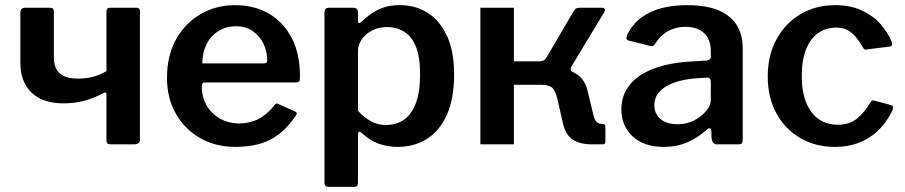

<svg xmlns="http://www.w3.org/2000/svg" viewBox="-20 -560 3511 745"><path d="M410 0Q400 0 396.5 -4Q393 -8 393 -17V-196Q393 -204 382 -199Q337 -176 301.5 -167.5Q266 -159 227 -159Q145 -159 102 -201Q59 -243 59 -316V-511Q59 -530 78 -530H173Q182 -530 185.5 -526.5Q189 -523 189 -513V-337Q189 -311 198 -293Q207 -275 227.5 -265Q248 -255 282 -255Q311 -255 337 -261Q363 -267 393 -284V-514Q393 -530 406 -530H510Q523 -530 523 -516V-19Q523 0 501 0Z M763 -224Q763 -183 782 -150.5Q801 -118 834.5 -99.5Q868 -81 908 -81Q949 -81 982.5 -98Q1016 -115 1046 -153Q1050 -158 1053 -158.5Q1056 -159 1063 -155L1124 -128Q1137 -122 1127 -110Q1097 -66 1062.5 -39.5Q1028 -13 986.5 -1.5Q945 10 893 10Q817 10 757 -24Q697 -58 662.5 -118.5Q628 -179 628 -258Q628 -345 663.5 -408Q699 -471 759 -505.5Q819 -540 891 -540Q967 -540 1023.5 -507Q1080 -474 1112 -412.5Q1144 -351 1144 -263Q1144 -253 1142.5 -247Q1141 -241 1128 -240H774Q768 -240 765.5 -236Q763 -232 763 -224ZM1000 -314Q1010 -314 1013.5 -316.5Q1017 -319 1017 -328Q1017 -359 1003 -389Q989 -419 962 -438.5Q935 -458 896 -458Q856 -458 826 -438.5Q796 -419 780.5 -386.5Q765 -354 765 -314Z M1350 -530Q1369 -530 1369 -512V-478Q1369 -471 1373 -470.5Q1377 -470 1382 -475Q1397 -489 1416.5 -504Q1436 -519 1464 -529.5Q1492 -540 1532 -540Q1592 -540 1639 -510.5Q1686 -481 1714 -421.5Q1742 -362 1742 -271Q1742 -177 1714 -114.5Q1686 -52 1636.5 -21Q1587 10 1523 10Q1482 10 1448 -3Q1414 -16 1387 -41Q1377 -50 1373 -49Q1369 -48 1369 -35V149Q1369 165 1355 165H1253Q1239 165 1239 149V-510Q1239 -521 1243 -525.5Q1247 -530 1259 -530H1350ZM1369 -130Q1392 -105 1418.5 -90Q1445 -75 1478 -75Q1518 -75 1547.5 -95.5Q1577 -116 1593.5 -159.5Q1610 -203 1610 -272Q1610 -340 1593.5 -380Q1577 -420 1547.5 -437.5Q1518 -455 1482 -455Q1449 -455 1423.5 -441.5Q1398 -428 1383.5 -407Q1369 -386 1369 -363V-130Z M1844 0V-530H1974V-322H2092L2141 -294Q2192 -291 2220.5 -270.5Q2249 -250 2259 -211L2283 -112Q2288 -92 2296.5 -85.5Q2305 -79 2317 -79Q2329 -79 2329 -68V-11Q2329 -5 2326.5 -2.5Q2324 0 2318 0H2275Q2232 0 2203.5 -17.5Q2175 -35 2164 -83L2144 -171Q2135 -211 2121 -221Q2107 -231 2080 -231H1974V0ZM2067 -270V-322Q2086 -322 2092.5 -327.5Q2099 -333 2106 -346L2203 -512Q2208 -520 2213 -525Q2218 -530 2229 -530H2315Q2324 -530 2326.5 -525.5Q2329 -521 2324 -512L2198 -303Q2194 -296 2194 -290.5Q2194 -285 2201 -281Z M2720 -55Q2687 -25 2646.5 -7.5Q2606 10 2555 10Q2479 10 2435 -30.5Q2391 -71 2391 -136Q2391 -191 2424 -231.5Q2457 -272 2520 -295Q2583 -318 2672 -322L2722 -325Q2727 -326 2732.5 -329Q2738 -332 2738 -340V-363Q2738 -407 2712 -431.5Q2686 -456 2639 -456Q2605 -456 2574.5 -440.5Q2544 -425 2522 -390Q2518 -384 2514.5 -382Q2511 -380 2502 -382L2418 -403Q2413 -405 2411 -409Q2409 -413 2414 -425Q2441 -482 2500 -511Q2559 -540 2645 -540Q2722 -540 2770 -519Q2818 -498 2840 -460.5Q2862 -423 2862 -372V-20Q2862 -9 2858.5 -4.5Q2855 0 2845 0H2760Q2751 0 2746.5 -7Q2742 -14 2741 -24L2740 -54Q2737 -71 2720 -55ZM2738 -242Q2738 -260 2723 -259L2682 -256Q2649 -254 2619.5 -246.5Q2590 -239 2567.5 -226.5Q2545 -214 2532 -195.5Q2519 -177 2519 -152Q2519 -118 2543 -98Q2567 -78 2609 -78Q2637 -78 2660 -87Q2683 -96 2700 -110Q2717 -124 2727.5 -139.5Q2738 -155 2738 -171V-242Z M3220 -540Q3280 -540 3324 -519.5Q3368 -499 3396.5 -466.5Q3425 -434 3440 -398Q3446 -380 3430 -379L3342 -368Q3332 -366 3328 -377Q3315 -399 3301 -416Q3287 -433 3269 -443Q3251 -453 3225 -453Q3185 -453 3154.5 -431.5Q3124 -410 3107.5 -368Q3091 -326 3091 -265Q3091 -203 3108.5 -161Q3126 -119 3157 -97.5Q3188 -76 3231 -76Q3276 -76 3305 -99.5Q3334 -123 3359 -165Q3362 -169 3365 -170Q3368 -171 3375 -169L3438 -152Q3448 -149 3444 -135Q3434 -112 3415.5 -86Q3397 -60 3370 -38.5Q3343 -17 3305.5 -3.5Q3268 10 3220 10Q3144 10 3085 -24.5Q3026 -59 2992.5 -120.5Q2959 -182 2959 -263Q2959 -345 2993 -407.5Q3027 -470 3086 -505Q3145 -540 3220 -540Z"/></svg>

Font: Libre Franklin SemiBold
Style: Regular
Weight: 600
Designer: Pablo Impallari, Rodrigo Fuenzalida, Nhung Nguyen
Foundry: Impallari Type
Version: Version 3.000